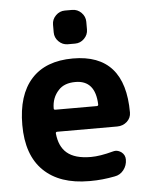

<svg xmlns="http://www.w3.org/2000/svg" viewBox="-54 -815 653 848"><g transform="rotate(-5 273.0 -391.0)"><path d="M185.5 -240.2Q177.7 -240.2 178.7 -232.4Q184.6 -174.8 217.8 -146.5Q252.9 -116.2 324.2 -116.2Q364.3 -116.2 421.9 -131.8Q428.7 -133.8 434.6 -133.8Q447.3 -133.8 460 -125Q476.6 -112.3 476.6 -91.8Q476.6 -65.4 460.9 -45.4Q445.3 -25.4 420.9 -21.5Q366.2 -10.7 313.5 -10.7Q310.5 -10.7 307.6 -10.7Q176.8 -10.7 105.5 -80.1Q34.2 -149.4 34.2 -283.2Q34.2 -416 97.7 -486.3Q161.1 -556.6 282.2 -556.6Q512.7 -556.6 512.7 -296.9Q512.7 -273.4 495.1 -256.8Q476.6 -240.2 451.2 -240.2ZM178.7 -343.8Q178.7 -337.9 185.5 -337.9H369.1Q376 -337.9 376 -344.7Q376 -344.7 376 -344.7Q372.1 -452.1 284.2 -452.1Q234.4 -452.1 209 -423.8Q178.7 -391.6 178.7 -343.8ZM265.6 -621.1Q242.2 -621.1 225.1 -638.2Q208 -655.3 208 -678.7V-712.9Q208 -736.3 225.1 -753.4Q242.2 -770.5 265.6 -770.5H297.9Q321.3 -770.5 338.4 -753.4Q355.5 -736.3 355.5 -712.9V-678.7Q355.5 -655.3 338.4 -638.2Q321.3 -621.1 297.9 -621.1Z"/></g></svg>

Font: Gen Jyuu Gothic Bold
Style: Bold
Weight: 700
Designer: [Source Han Sans]
Ryoko NISHIZUKA  (kana & ideographs); Paul D. Hunt (Latin, Greek & Cyrillic); Wenlong ZHANG  (bopomofo
Version: Version 1.002.20150607